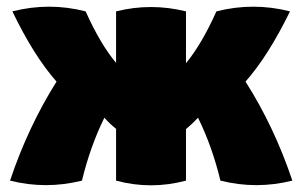

<svg xmlns="http://www.w3.org/2000/svg" viewBox="-20 -547 896 574"><path d="M854 -7Q746 20 639 -7Q614 -110 572 -195Q554 -176 536 -161V-7Q431 21 327 -7V-162Q309 -176 292 -195Q250 -110 225 -7Q117 20 10 -7Q64 -168 149 -303Q81 -380 17 -513Q127 -541 236 -513Q280 -415 327 -359V-513Q431 -539 536 -513V-358Q583 -415 627 -513Q737 -541 847 -513Q782 -380 714 -303Q800 -168 854 -7Z"/></svg>

Font: Lilita One Rus
Style: Regular
Weight: 400
Designer: Juan Montoreano
Foundry: Juan Montoreano
Version: Version 1.002